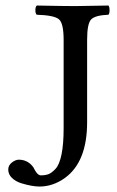

<svg xmlns="http://www.w3.org/2000/svg" viewBox="-20 -667 424 694"><path d="M294.9 -522.9V-225.1Q294.9 -82 214.8 -23.9Q171.4 7.3 122.6 7.3Q110.4 7.3 93.8 4.4Q77.1 1.5 57.1 -4.6Q37.1 -10.7 23.4 -23.7Q9.8 -36.6 9.8 -54.2Q9.8 -69.3 22.9 -79.6Q36.1 -89.8 47.9 -89.8Q80.1 -89.8 100.1 -63Q101.1 -61 106.4 -51.5Q111.8 -42 116.9 -37.6Q122.1 -33.2 127.9 -33.2Q144 -33.2 155.5 -37.6Q167 -42 180.9 -56.9Q194.8 -71.8 202.4 -108.9Q210 -146 210 -203.1V-522.9Q210 -583 192.9 -597.4Q175.8 -611.8 112.8 -613.8Q107.9 -617.7 107.9 -629.9Q107.9 -642.1 112.8 -647Q212.9 -645 252 -645Q273.9 -645 372.1 -647Q376 -642.1 376 -630.1Q376 -618.2 372.1 -613.8Q324.2 -611.8 309.6 -596.9Q294.9 -582 294.9 -522.9Z"/></svg>

Font: Linux Libertine Initials
Style: Initials
Weight: 400
Designer: Philipp H. Poll
Foundry: Philipp H. Poll
Version: Version 5.0.6